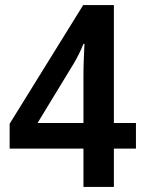

<svg xmlns="http://www.w3.org/2000/svg" viewBox="-20 -737 572 757"><path d="M516 -151H429V0H309V-151H18V-249L308 -717H429V-252H516ZM309 -436Q309 -468 310.5 -506.5Q312 -545 313 -564H309Q292 -522 271 -487L128 -252H309Z"/></svg>

Font: Noto Sans Khmer SemiCondensed SemiBold
Style: Regular
Weight: 600
Width: 4
Designer: Danh Hong and the Monotype Design Team
Foundry: Monotype Imaging Inc.
Version: Version 2.004; ttfautohint (v1.8.4.7-5d5b)